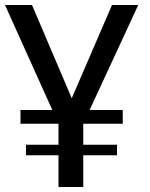

<svg xmlns="http://www.w3.org/2000/svg" viewBox="-20 -748 600 768"><path d="M448 -127H84V-169H448ZM471 -308V-253H62V-308ZM533 -728 313 -253V0H214V-253L0 -728H108L267 -355L428 -728Z"/></svg>

Font: Myanmar Chatu
Style: Regular
Weight: 400
Designer: Danh Hong
Foundry: Google Inc.
Version: Version 2.00 November 20, 2015